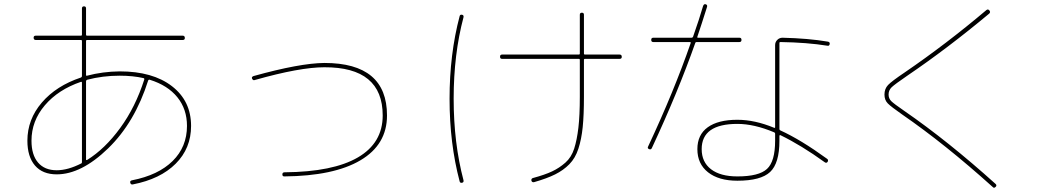

<svg xmlns="http://www.w3.org/2000/svg" viewBox="-20 -830 5040 914"><path d="M549.8 -469.7Q468.8 -469.7 394.5 -450.2Q389.6 -448.2 389.6 -443.4V-70.3Q389.6 -66.4 394.5 -68.4Q479.5 -121.1 552.2 -220.7Q625 -320.3 667 -452.1Q668 -456.1 664.1 -458Q613.3 -469.7 549.8 -469.7ZM129.9 -160.2Q129.9 -92.8 161.1 -56.2Q192.4 -19.5 250 -19.5Q303.7 -19.5 368.2 -52.7Q370.1 -53.7 370.1 -59.6V-436.5Q370.1 -441.4 365.2 -440.4Q256.8 -403.3 193.4 -328.6Q129.9 -253.9 129.9 -160.2ZM110.4 -160.2Q110.4 -261.7 179.2 -341.8Q248 -421.9 365.2 -460.9Q370.1 -462.9 370.1 -467.8V-634.8Q370.1 -639.6 365.2 -639.6H150.4Q140.6 -639.6 140.1 -649.9Q139.6 -660.2 150.4 -660.2H365.2Q370.1 -660.2 370.1 -665V-790Q370.1 -799.8 379.9 -799.8Q389.6 -799.8 389.6 -790V-665Q389.6 -660.2 394.5 -660.2H849.6Q859.4 -660.2 859.9 -649.9Q860.4 -639.6 849.6 -639.6H394.5Q389.6 -639.6 389.6 -634.8V-473.6Q389.6 -467.8 394.5 -469.7Q468.8 -489.3 549.8 -490.2Q707 -490.2 798.3 -419.9Q889.6 -349.6 889.6 -230.5Q889.6 -124 816.4 -50.8Q743.2 22.5 612.3 47.9Q602.5 49.8 600.1 40Q597.7 30.3 608.4 28.3Q733.4 3.9 801.8 -63.5Q870.1 -130.9 870.1 -230.5Q870.1 -310.5 824.2 -367.2Q778.3 -423.8 693.4 -450.2Q688.5 -452.1 685.5 -447.3Q622.1 -247.1 494.6 -123.5Q367.2 0 250 0Q182.6 0 146.5 -42Q110.4 -84 110.4 -160.2Z M1193.4 -449.2Q1184.6 -445.3 1179.7 -456.1Q1176.8 -463.9 1186.5 -467.8Q1407.2 -529.3 1524.4 -530.3Q1822.3 -530.3 1822.3 -280.3Q1822.3 -141.6 1695.8 -66.9Q1569.3 7.8 1333 9.8Q1324.2 9.8 1324.2 0Q1324.2 -9.8 1335 -9.8Q1565.4 -11.7 1683.6 -80.6Q1801.8 -149.4 1801.8 -280.3Q1801.8 -510.7 1524.4 -509.8Q1407.2 -509.8 1193.4 -449.2Z M2735.4 -549.8H2370.1Q2360.4 -549.8 2360.4 -560.1Q2360.4 -570.3 2370.1 -570.3H2735.4Q2740.2 -570.3 2740.2 -575.2V-759.8Q2740.2 -769.5 2750 -769.5Q2759.8 -769.5 2759.8 -759.8V-575.2Q2759.8 -570.3 2764.6 -570.3H2929.7Q2939.5 -570.3 2939.9 -560.1Q2940.4 -549.8 2929.7 -549.8H2764.6Q2759.8 -549.8 2759.8 -544.9V-370.1Q2759.8 -282.2 2753.9 -224.6Q2748 -167 2733.4 -122.1Q2718.8 -77.1 2690.4 -48.3Q2662.1 -19.5 2623 0Q2584 19.5 2522.5 37.1Q2512.7 39.1 2509.8 30.3Q2507.8 20.5 2516.6 17.6Q2574.2 2 2608.4 -14.2Q2642.6 -30.3 2671.4 -55.7Q2700.2 -81.1 2713.4 -122.6Q2726.6 -164.1 2733.4 -222.2Q2740.2 -280.3 2740.2 -370.1V-544.9Q2740.2 -549.8 2735.4 -549.8ZM2179.7 40Q2169.9 42 2168 33.2Q2120.1 -147.5 2120.1 -359.9Q2120.1 -572.3 2168 -752.9Q2169.9 -761.7 2179.7 -759.8Q2188.5 -757.8 2186.5 -748Q2139.6 -571.3 2139.6 -360.4Q2139.6 -149.4 2186.5 28.3Q2188.5 38.1 2179.7 40Z M3669.9 -194.3Q3669.9 -198.2 3665 -200.2Q3570.3 -240.2 3490.2 -240.2Q3320.3 -240.2 3320.3 -120.1Q3320.3 -58.6 3364.7 -24.4Q3409.2 9.8 3490.2 9.8Q3592.8 9.8 3631.3 -25.9Q3669.9 -61.5 3669.9 -160.2ZM3299.8 -120.1Q3299.8 -188.5 3349.1 -224.1Q3398.4 -259.8 3490.2 -259.8Q3573.2 -259.8 3665 -221.7Q3669.9 -219.7 3669.9 -224.6V-615.2Q3669.9 -629.9 3680.2 -640.1Q3690.4 -650.4 3705.1 -650.4Q3828.1 -647.5 3920.9 -631.8Q3931.6 -629.9 3929.7 -620.1Q3927.7 -610.4 3918.9 -612.3Q3822.3 -627.9 3694.3 -629.9Q3690.4 -629.9 3690.4 -625V-216.8Q3690.4 -210.9 3695.3 -209Q3792 -165 3917 -74.2Q3924.8 -69.3 3919.9 -59.6Q3914.1 -51.8 3906.2 -57.6Q3793.9 -138.7 3695.3 -186.5Q3694.3 -187.5 3692.4 -186.5Q3690.4 -185.5 3690.4 -184.6V-160.2Q3690.4 -52.7 3646 -11.2Q3601.6 30.3 3490.2 30.3Q3401.4 30.3 3350.6 -9.8Q3299.8 -49.8 3299.8 -120.1ZM3065.4 -132.8Q3188.5 -395.5 3267.6 -624Q3269.5 -629.9 3264.6 -629.9H3089.8Q3080.1 -629.9 3080.1 -640.1Q3080.1 -650.4 3089.8 -650.4H3272.5Q3277.3 -650.4 3279.3 -655.3Q3308.6 -738.3 3327.1 -801.8Q3331.1 -812.5 3339.8 -809.6Q3348.6 -806.6 3345.7 -796.9Q3319.3 -712.9 3299.8 -655.3Q3297.9 -650.4 3302.7 -650.4H3500Q3509.8 -650.4 3509.8 -640.1Q3509.8 -629.9 3500 -629.9H3295.9Q3291 -629.9 3290 -626Q3207 -390.6 3083 -125Q3079.1 -116.2 3069.8 -120.1Q3060.5 -124 3065.4 -132.8Z M4274.4 -285.2Q4222.7 -321.3 4206.5 -337.4Q4190.4 -353.5 4190.4 -379.9Q4190.4 -407.2 4207.5 -425.3Q4224.6 -443.4 4287.1 -485.4Q4485.4 -621.1 4675.8 -782.2Q4683.6 -788.1 4689.9 -780.3Q4696.3 -772.5 4689.5 -765.6Q4489.3 -598.6 4297.9 -468.8Q4239.3 -428.7 4224.6 -414.6Q4210 -400.4 4210 -379.9Q4210 -361.3 4222.7 -348.6Q4235.4 -335.9 4285.2 -301.8Q4493.2 -158.2 4719.7 45.9Q4726.6 52.7 4719.7 59.6Q4711.9 67.4 4706.1 60.5Q4478.5 -144.5 4274.4 -285.2Z"/></svg>

Font: Rounded-X Mgen+ 1mn thin
Style: Regular
Weight: 100
Designer: [Source Han Sans]
Ryoko NISHIZUKA  (kana & ideographs); Paul D. Hunt (Latin, Greek & Cyrillic); Wenlong ZHANG  (bopomofo
Version: Version 1.059.20150602